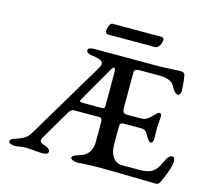

<svg xmlns="http://www.w3.org/2000/svg" viewBox="-106 -869 1098 997"><g transform="rotate(15 443.5 -370.0)"><path d="M381 -742C362 -742 357 -703 357 -694C357 -688 364 -682 371 -682H626C642 -682 657 -710 657 -730C657 -736 650 -742 644 -742ZM326 -324 435 -513C443 -527 455 -533 455 -498V-328C455 -315 454 -305 443 -305H337C319 -305 318 -309 326 -324ZM313 -556C368 -550 394 -539 372 -503L135 -106C113 -69 108 -60 75 -45C53 -35 20 -30 20 -15C20 -4 34 2 53 2C68 2 91 -4 116 -4C135 -4 179 2 198 2C223 2 233 -4 233 -15C233 -25 222 -36 196 -43C167 -51 177 -69 187 -85L275 -235C280 -245 292 -256 302 -256H443C451 -256 455 -244 455 -232V-128C455 -92 442 -60 408 -45C386 -35 353 -30 353 -15C353 -5 375 1 386 2C393 2 452 -3 499 -3C605 -3 771 2 808 2C825 2 827 -2 835 -17C843 -30 873 -104 873 -132C873 -147 869 -157 859 -157C850 -157 837 -149 832 -138C803 -77 790 -45 713 -45H619C571 -45 550 -88 550 -140V-232C550 -251 555 -256 574 -256H664C685 -256 692 -246 699 -235C705 -225 718 -197 731 -197C741 -197 744 -213 744 -223C744 -234 743 -265 743 -280C743 -295 747 -330 747 -338C747 -350 745 -358 736 -358C725 -358 716 -343 705 -333C687 -316 676 -305 644 -305H573C559 -305 550 -312 550 -336V-524C550 -537 554 -545 581 -545H685C733 -545 758 -529 766 -512C775 -492 790 -474 802 -474C814 -474 818 -488 818 -500C818 -511 813 -566 809 -582C807 -591 799 -596 783 -596C765 -596 706 -591 664 -591H324C303 -591 289 -587 289 -575C289 -566 298 -558 313 -556Z"/></g></svg>

Font: EB Garamond SC 08
Style: Regular
Weight: 400
Version: Version 0.016